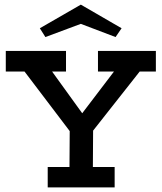

<svg xmlns="http://www.w3.org/2000/svg" viewBox="-20 -809 698 829"><path d="M5 -589H265V-500H205L335 -320L472 -500H403V-589H653V-500H583L382 -245L381 -88H475V0H186V-88H280L281 -243L86 -500H5ZM329 -789 505 -687 479 -649 329 -706 176 -649 152 -687Z"/></svg>

Font: Podkova SemiBold
Style: Regular
Weight: 600
Designer: Ilya Yudin
Foundry: Cyreal (www.cyreal.org)
Version: Version 2.103